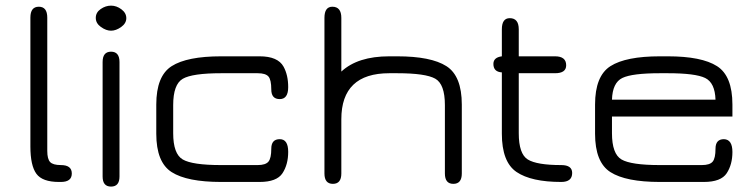

<svg xmlns="http://www.w3.org/2000/svg" viewBox="-20 -652 2703 688"><path d="M198.2 0H191.4Q131.8 0 110.4 -29.3Q88.9 -58.6 88.9 -127V-588.9Q88.9 -627.9 119.1 -627.9Q149.4 -627.9 149.4 -588.9V-111.3Q149.4 -82 159.7 -71.3Q169.9 -60.5 198.2 -60.5Q237.3 -60.5 237.3 -30.3Q237.3 0 198.2 0Z M347.7 -19.5V-429.7Q347.7 -466.8 377.9 -466.8Q408.2 -466.8 408.2 -429.7V-19.5Q408.2 16.6 377.9 16.6Q347.7 16.6 347.7 -19.5ZM415 -618.7Q432.6 -605.5 432.6 -586.9Q432.6 -568.4 414.1 -555.2Q395.5 -542 377.9 -542Q360.4 -542 341.8 -555.2Q323.2 -568.4 323.2 -587.9Q323.2 -607.4 340.8 -619.6Q358.4 -631.8 377.9 -631.8Q397.5 -631.8 415 -618.7Z M910.2 0H772.5Q650.4 0 595.2 -35.2Q540 -70.3 540 -172.9V-277.3Q540 -379.9 595.2 -415Q650.4 -450.2 772.5 -450.2H910.2Q975.6 -450.2 996.1 -413.1Q1012.7 -382.8 1012.7 -339.8Q1012.7 -296.9 982.4 -296.9Q952.1 -296.9 952.1 -331.5Q952.1 -366.2 941.9 -377.9Q931.6 -389.6 903.3 -389.6H772.5Q668.9 -389.6 634.8 -369.6Q600.6 -349.6 600.6 -275.4V-174.8Q600.6 -100.6 634.8 -80.6Q668.9 -60.5 772.5 -60.5H903.3Q931.6 -60.5 941.9 -72.8Q952.1 -85 952.1 -119.1Q952.1 -153.3 982.4 -153.3Q1012.7 -153.3 1012.7 -107.9Q1012.7 -62.5 992.2 -31.2Q971.7 0 910.2 0Z M1375 -389.6Q1203.1 -389.6 1203.1 -224.6V-30.3Q1203.1 6.8 1172.9 6.8Q1142.6 6.8 1142.6 -30.3V-587.9Q1142.6 -627.9 1170.9 -627.9Q1203.1 -627.9 1203.1 -587.9V-395.5Q1261.7 -450.2 1375 -450.2H1403.3Q1524.4 -450.2 1579.6 -415Q1634.8 -379.9 1634.8 -277.3V-30.3Q1634.8 6.8 1604.5 6.8Q1574.2 6.8 1574.2 -30.3V-275.4Q1574.2 -350.6 1539.6 -370.1Q1504.9 -389.6 1403.3 -389.6Z M1838.9 -174.8Q1838.9 -100.6 1871.1 -80.6Q1903.3 -60.5 1991.2 -60.5Q2030.3 -60.5 2030.3 -32.2Q2030.3 0 1991.2 0Q1883.8 0 1831.1 -35.6Q1778.3 -71.3 1778.3 -172.9V-392.6Q1748 -394.5 1748 -422.9Q1748 -446.3 1778.3 -450.2V-546.9Q1778.3 -586.9 1806.6 -586.9Q1838.9 -586.9 1838.9 -546.9V-450.2H1968.8Q2008.8 -450.2 2008.8 -418Q2008.8 -389.6 1968.8 -389.6H1838.9Z M2604.5 -277.3V-234.4H2172.9V-174.8Q2172.9 -100.6 2207 -80.6Q2241.2 -60.5 2344.7 -60.5H2495.1Q2523.4 -60.5 2533.7 -72.8Q2543.9 -85 2543.9 -119.1Q2543.9 -153.3 2574.2 -153.3Q2604.5 -152.3 2604.5 -107.4Q2604.5 -62.5 2584 -31.2Q2563.5 0 2502 0H2344.7Q2222.7 0 2167.5 -35.2Q2112.3 -70.3 2112.3 -172.9V-277.3Q2112.3 -379.9 2167.5 -415Q2222.7 -450.2 2344.7 -450.2H2373Q2494.1 -450.2 2549.3 -415Q2604.5 -379.9 2604.5 -277.3ZM2373 -389.6H2344.7Q2245.1 -389.6 2210 -372.6Q2174.8 -355.5 2172.9 -294.9H2543.9Q2542 -355.5 2506.8 -372.6Q2471.7 -389.6 2373 -389.6Z"/></svg>

Font: Jura
Style: Medium
Weight: 500
Version: Version 2.6.1